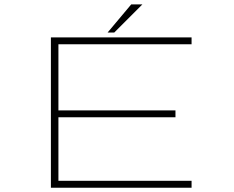

<svg xmlns="http://www.w3.org/2000/svg" viewBox="-20 -874 1090 894"><path d="M481 -722.5 591 -853.5H643L512 -722.5ZM872 -668H252V-360H797V-328H252V-32H872V0H217V-700H872Z"/></svg>

Font: League Mono Extended Thin
Style: Regular
Weight: 100
Width: 9
Designer: Tyler Finck
Foundry: The League of Moveable Type / Tyler Finck
Version: Version 2.210